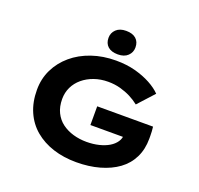

<svg xmlns="http://www.w3.org/2000/svg" viewBox="-155 -1092 1319 1273"><g transform="rotate(20 505.0 -456.0)"><path d="M509 10Q420 10 345.5 -14Q271 -38 216 -84Q161 -130 131 -198Q101 -266 101 -353Q101 -431 133 -496.5Q165 -562 222.5 -611Q280 -660 358.5 -687Q437 -714 529 -714Q604 -714 665.5 -697.5Q727 -681 775 -655Q823 -629 853 -598L750 -485Q721 -508 687.5 -525Q654 -542 614 -553Q574 -564 528 -564Q475 -564 429.5 -548Q384 -532 350 -503.5Q316 -475 297.5 -436.5Q279 -398 279 -353Q279 -298 299 -257.5Q319 -217 353.5 -191.5Q388 -166 432.5 -153Q477 -140 527 -140Q574 -140 614.5 -150Q655 -160 684 -177.5Q713 -195 729.5 -219.5Q746 -244 745 -273V-294L768 -254H514V-386H908Q910 -372 911 -354Q912 -336 912 -321.5Q912 -307 912 -302Q912 -227 883 -168.5Q854 -110 800.5 -71Q747 -32 672.5 -11Q598 10 509 10ZM524 -756Q478 -756 453.5 -778Q429 -800 429 -839Q429 -874 454 -898Q479 -922 524 -922Q570 -922 594.5 -900Q619 -878 619 -839Q619 -804 594 -780Q569 -756 524 -756Z"/></g></svg>

Font: Lexend Peta
Style: Bold
Weight: 700
Designer: Bonnie Shaver-Troup, Thomas Jockin
Foundry: Lexend
Version: Version 1.007